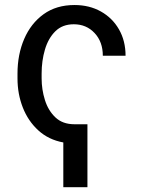

<svg xmlns="http://www.w3.org/2000/svg" viewBox="-20 -573 580 780"><path d="M335.2 -68.2V187.5H237.2V5.7Q177.2 -5.3 135.7 -43.3Q94.1 -81.3 72.6 -136.4Q51.1 -191.4 51.1 -254.3V-274.1Q51.1 -351.6 78.3 -414.8Q105.5 -478 157.1 -515.3Q208.8 -552.6 282.7 -552.6Q343 -552.6 389.9 -526.3Q436.8 -500 463.4 -453.5Q490.1 -407 490.1 -346.6H397.7Q397.7 -403.1 364.3 -438.7Q331 -474.4 279.8 -474.4Q233.7 -474.4 204.9 -446Q176.1 -417.6 162.6 -371.8Q149.1 -326 149.1 -274.1V-254.3Q149.1 -209.5 162.5 -166.7Q175.8 -123.9 205.1 -96.1Q234.4 -68.2 282.7 -68.2Z"/></svg>

Font: Inter Alia
Style: Regular
Weight: 400
Designer: Rasmus Andersson (Latin, Greek, Cyrillic etc.) and Evan from Shavian.info (Shavian, old style figures)
Foundry: Shavian.info
Version: Version 0.001;git-37ab20767